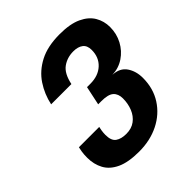

<svg xmlns="http://www.w3.org/2000/svg" viewBox="-202 -889 1039 1039"><g transform="rotate(-45 318.0 -369.0)"><path d="M461.5 -388Q516.5 -385.5 541.8 -348.2Q567 -311 567 -259.5Q567 -179.5 528.2 -119Q489.5 -58.5 422.5 -25Q355.5 8.5 270.5 8.5Q188.5 8.5 139.8 -14.2Q91 -37 69.5 -76.8Q48 -116.5 48 -166.5Q48 -194.5 51.5 -214.2Q55 -234 56.5 -239H212Q210.5 -235 207.8 -218Q205 -201 205 -184.5Q205 -140.5 227.8 -124.5Q250.5 -108.5 289 -108.5Q330 -108.5 357.2 -129Q384.5 -149.5 398.2 -183.5Q412 -217.5 412 -257.5Q412 -292.5 391.5 -311Q371 -329.5 320 -329.5H294.5L317.5 -438H343Q404 -438 441 -472.2Q478 -506.5 478 -562.5Q478 -596.5 457.5 -612Q437 -627.5 402 -627.5Q355 -627.5 319.2 -602Q283.5 -576.5 269.5 -509.5H114.5Q128 -573.5 163.5 -627.2Q199 -681 260.8 -713.2Q322.5 -745.5 415.5 -745.5Q495 -745.5 543.5 -722.8Q592 -700 614 -662.5Q636 -625 636 -580Q636 -528.5 613 -485.5Q590 -442.5 550.5 -416Q511 -389.5 461.5 -388Z"/></g></svg>

Font: Epilogue
Style: Bold Italic
Weight: 700
Italic angle: -12°
Designer: Tyler Finck
Foundry: Etcetera Type Co
Version: Version 2.111; ttfautohint (v1.8.3)